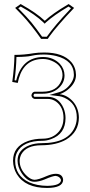

<svg xmlns="http://www.w3.org/2000/svg" viewBox="-20 -699 442 940"><path d="M54.2 -660.2 81.1 -679.2Q159.7 -635.3 199.2 -597.2Q237.8 -632.8 310.5 -675.8Q314 -677.7 315.9 -679.2L342.8 -660.2Q258.8 -571.8 222.2 -521Q218.3 -515.6 213.9 -508.8H181.2Q131.3 -579.6 89.8 -623.5Q73.7 -640.6 54.2 -660.2ZM189 -20Q238.8 -20 268.6 -55.2Q290.5 -82 291 -121.1Q291 -175.3 253.9 -202.1Q235.4 -214.8 212.9 -214.8H148.9Q136.2 -217.8 133.8 -231.9Q136.2 -247.1 148.9 -250H189Q258.8 -250 280.8 -304.7Q286.1 -318.4 286.1 -330.1Q286.1 -379.9 231.9 -401.9Q211.4 -410.2 190.9 -410.2Q99.6 -410.2 72.3 -315.4Q69.3 -304.7 66.9 -293L40 -297.9Q49.8 -366.7 50.8 -430.2Q97.7 -430.2 145.5 -438.5Q166 -441.9 196.8 -441.9Q287.6 -441.9 329.1 -395Q351.6 -368.2 352.1 -332Q352.1 -290.5 308.1 -256.8Q290 -243.7 272 -237.8Q310.1 -233.4 338.9 -200.2Q365.2 -168.5 366.2 -124Q366.2 -53.2 303.7 -15.6Q256.3 11.7 183.1 12.2Q109.4 12.2 84.5 56.2Q76.7 71.3 76.2 87.9Q76.2 130.4 112.3 163.1Q131.8 180.7 148.9 181.2Q167 181.2 209.5 162.6Q234.9 151.9 252.9 151.9Q282.2 151.9 288.1 174.8Q289.1 178.7 289.1 182.1Q287.6 220.7 210.9 221.2Q103.5 221.2 62 153.3Q44.4 123.5 43.9 87.9Q43.9 17.6 117.7 -8.8Q149.4 -20 189 -20ZM69.3 -658.7Q113.3 -614.3 134.3 -588.4Q155.3 -562.5 186 -519.5L209 -519Q248.5 -574.7 320.3 -650.4Q324.7 -654.8 327.6 -658.7L315.4 -667Q243.2 -624 205.6 -589.8L198.7 -583L191.9 -589.8Q152.3 -627.9 81.5 -667ZM189 -9.8Q91.8 -9.8 63 47.9Q54.2 66.4 54.2 87.9Q54.2 161.1 122.6 193.4Q160.2 210.4 210.9 210.9Q277.8 210 278.8 182.1Q273.4 165 252.9 162.1Q238.8 162.1 199.2 179.2Q170.9 190.9 148.9 190.9Q113.8 190.9 85.4 147.9Q66.4 118.2 65.9 87.9Q65.9 34.7 124 12.2Q150.9 2 183.1 2Q318.4 2 349.1 -84Q356 -103.5 356 -124Q356 -192.4 295.9 -220.2Q281.7 -226.6 271 -228L221.7 -233.9L269 -247.6Q308.6 -259.3 331.5 -297.9Q341.8 -315.9 341.8 -332Q341.8 -402.8 255.4 -424.8Q227.1 -431.6 196.8 -432.1Q185.5 -432.1 176.8 -431.6Q168 -431.2 161.9 -430.4Q155.8 -429.7 150.6 -429Q145.5 -428.2 140.9 -427.2Q136.2 -426.3 131.3 -425.3Q126.5 -424.3 120.1 -423.3Q113.8 -422.4 106 -421.9Q98.1 -421.4 86.7 -420.7Q75.2 -419.9 60.5 -419.9Q59.1 -363.8 51.3 -306.2L59.1 -304.7Q87.9 -418.9 190.9 -419.9Q240.2 -419.9 272.9 -386.7Q295.4 -362.3 295.9 -330.1Q295.9 -290.5 261.7 -263.2Q232.4 -240.2 189 -240.2H148.9Q145 -237.8 144 -231.9Q145 -226.1 148.9 -225.1H212.9Q267.6 -225.1 291.5 -168.9Q300.8 -145.5 300.8 -121.1Q300.8 -43 229.5 -17.6Q208 -9.8 189 -9.8Z"/></svg>

Font: Linux Biolinum Outline O
Style: Bold
Weight: 700
Designer: Philipp H. Poll
Foundry: Philipp H. Poll
Version: Version 0.9.2